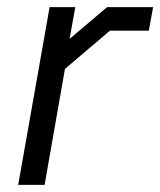

<svg xmlns="http://www.w3.org/2000/svg" viewBox="-20 -518 449 538"><path d="M119 -498H191L175 -409L280 -498H409L397 -432H288L162 -325L105 0H31Z"/></svg>

Font: Chakra Petch
Style: Italic
Weight: 400
Italic angle: -10°
Designer: Katatrad Aksorn Co.,Ltd.
Foundry: Cadson Demak Co.,Ltd.
Version: Version 1.000; ttfautohint (v1.6)